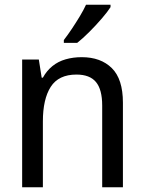

<svg xmlns="http://www.w3.org/2000/svg" viewBox="-20 -786 603 806"><path d="M73 0V-536H143L155 -460H160Q176 -489 200 -508.5Q224 -528 255.5 -537Q287 -546 323 -546Q403 -546 449.5 -500Q496 -454 496 -355V0H409V-343Q409 -410 383 -441.5Q357 -473 301 -473Q226 -473 193 -421.5Q160 -370 160 -276V0ZM248 -618Q265 -640 282 -665.5Q299 -691 315 -717.5Q331 -744 341 -766H444V-756Q432 -737 407.5 -708.5Q383 -680 355 -652Q327 -624 304 -606H248Z"/></svg>

Font: Noto Sans Mono SemiCondensed
Style: Regular
Weight: 400
Width: 4
Designer: Monotype Design Team
Foundry: Monotype Imaging Inc.
Version: Version 2.010